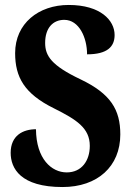

<svg xmlns="http://www.w3.org/2000/svg" viewBox="-20 -744 531 774"><path d="M232 10C373 10 465 -73 465 -202C465 -302 426 -366 305 -424C187 -480 162 -519 162 -571C162 -632 194 -664 239 -664C299 -664 331 -592 331 -525C413 -525 442 -556 442 -603C442 -662 385 -724 257 -724C135 -724 41 -649 41 -530C41 -433 78 -366 198 -307C288 -262 342 -228 342 -156C342 -96 309 -49 249 -49C188 -49 126 -103 125 -223C73 -223 23 -198 23 -128C23 -65 63 10 232 10Z"/></svg>

Font: Noto Serif Hebrew ExtraCondensed ExtraBold
Style: Regular
Weight: 800
Width: 2
Designer: Monotype Design Team
Foundry: Monotype Imaging Inc.
Version: Version 2.004